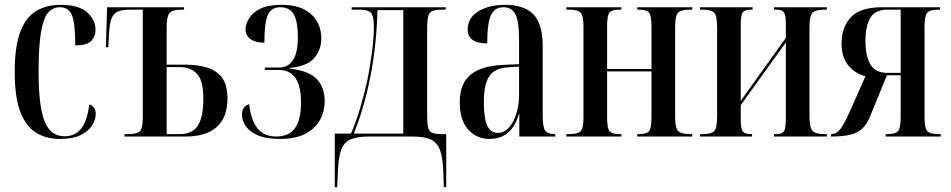

<svg xmlns="http://www.w3.org/2000/svg" viewBox="-20 -566 3943 796"><path d="M228 10Q172 10 130 -15.5Q88 -41 64.5 -101.5Q41 -162 41 -268Q41 -374 64.5 -435Q88 -496 131 -521Q174 -546 230 -546Q307 -546 341.5 -514.5Q376 -483 376 -442Q376 -416 359 -397Q342 -378 292 -378Q292 -469 278.5 -502.5Q265 -536 228 -536Q199 -536 179.5 -513.5Q160 -491 150 -433Q140 -375 140 -269Q140 -169 151.5 -110.5Q163 -52 187 -26.5Q211 -1 248 -1Q291 -1 316.5 -33Q342 -65 350 -133Q364 -129 370.5 -118.5Q377 -108 377 -93Q377 -72 363 -48Q349 -24 316.5 -7Q284 10 228 10Z M496 0V-10H510Q550 -10 561 -23Q572 -36 572 -79V-526H521Q488 -526 469.5 -518.5Q451 -511 442.5 -489.5Q434 -468 432 -426L429 -370H419L424 -536H743V-526H733Q694 -526 682.5 -511.5Q671 -497 671 -455V-298H746Q795 -298 835 -287Q875 -276 899 -246Q923 -216 923 -157Q923 -80 879 -40Q835 0 749 0ZM727 -10Q776 -10 799.5 -44Q823 -78 823 -159Q823 -231 797 -259.5Q771 -288 725 -288H671V-10Z M1141 10Q1083 10 1048 -5.5Q1013 -21 998 -44.5Q983 -68 983 -91Q983 -110 992 -120.5Q1001 -131 1013 -134Q1020 -69 1047 -34.5Q1074 0 1125 0Q1179 0 1203.5 -35.5Q1228 -71 1228 -142Q1228 -276 1136 -276H1078V-286H1136Q1215 -286 1215 -412Q1215 -475 1198.5 -505.5Q1182 -536 1142 -536Q1104 -536 1090 -503Q1076 -470 1076 -389Q1039 -389 1018.5 -404Q998 -419 998 -443Q998 -466 1012.5 -490Q1027 -514 1059.5 -530Q1092 -546 1148 -546Q1227 -546 1269.5 -507.5Q1312 -469 1312 -407Q1312 -359 1282.5 -325Q1253 -291 1179 -284V-282Q1259 -273 1292.5 -239Q1326 -205 1326 -147Q1326 -104 1306.5 -68.5Q1287 -33 1246 -11.5Q1205 10 1141 10Z M1368 210V-12H1435Q1456 -60 1473 -117.5Q1490 -175 1503 -233Q1515 -294 1522.5 -352.5Q1530 -411 1530 -457Q1530 -500 1517.5 -513Q1505 -526 1473 -526H1438V-536H1828V-526H1807Q1772 -526 1761.5 -512Q1751 -498 1751 -451V-82Q1751 -37 1761 -23.5Q1771 -10 1809 -10H1830V210H1820L1818 148Q1816 89 1804.5 57Q1793 25 1766.5 12.5Q1740 0 1690 0H1509Q1461 0 1434 11.5Q1407 23 1395 54Q1383 85 1381 142L1378 210ZM1447 -12H1652V-524H1545Q1541 -379 1516 -251Q1491 -123 1447 -12Z M2009 10Q1956 10 1921 -29Q1886 -68 1886 -142Q1886 -219 1930.5 -256Q1975 -293 2066 -297L2132 -300V-401Q2132 -477 2117 -506.5Q2102 -536 2067 -536Q2031 -536 2015.5 -503.5Q2000 -471 2000 -386Q1919 -386 1919 -444Q1919 -492 1963 -519Q2007 -546 2075 -546Q2152 -546 2191 -507Q2230 -468 2230 -373V-86Q2230 -38 2240.5 -24Q2251 -10 2279 -10H2282V0H2133V-93H2131Q2102 10 2009 10ZM2044 -15Q2070 -15 2089.5 -36.5Q2109 -58 2120.5 -94Q2132 -130 2132 -175V-290L2089 -287Q2030 -284 2008 -249.5Q1986 -215 1986 -143Q1986 -75 2000 -45Q2014 -15 2044 -15Z M2328 0V-10H2341Q2375 -10 2387 -22Q2399 -34 2399 -80V-456Q2399 -501 2387 -513.5Q2375 -526 2341 -526H2328V-536H2556V-526H2549Q2516 -526 2506.5 -513.5Q2497 -501 2497 -456V-280H2681V-456Q2681 -501 2671 -513.5Q2661 -526 2628 -526H2622V-536H2850V-526H2838Q2804 -526 2791.5 -513.5Q2779 -501 2779 -456V-80Q2779 -36 2791.5 -23Q2804 -10 2840 -10H2850V0H2622V-10H2628Q2661 -10 2671 -22.5Q2681 -35 2681 -80V-270H2497V-80Q2497 -34 2507 -22Q2517 -10 2551 -10H2556V0Z M2882 0V-10H2894Q2928 -10 2940.5 -22Q2953 -34 2953 -82V-454Q2953 -502 2940.5 -514Q2928 -526 2894 -526H2882V-536H3100V-526H3093Q3068 -526 3059.5 -515Q3051 -504 3051 -464V-148L3238 -409V-465Q3238 -503 3230 -514.5Q3222 -526 3199 -526H3189V-536H3408V-526H3398Q3362 -526 3349 -513.5Q3336 -501 3336 -454V-84Q3336 -37 3349 -23.5Q3362 -10 3398 -10H3408V0H3189V-10H3200Q3223 -10 3230.5 -22.5Q3238 -35 3238 -76V-390L3051 -130V-74Q3051 -32 3059.5 -21Q3068 -10 3092 -10H3098V0Z M3425 0V-10H3428Q3448 -10 3464 -31Q3480 -52 3502 -101L3568 -250Q3527 -260 3498 -293.5Q3469 -327 3469 -387Q3469 -453 3507.5 -494.5Q3546 -536 3637 -536H3877V-526H3871Q3834 -526 3823.5 -512.5Q3813 -499 3813 -455V-81Q3813 -36 3824 -23Q3835 -10 3871 -10H3880V0H3652V-10H3659Q3693 -10 3703.5 -23Q3714 -36 3714 -81V-254H3657L3587 -83Q3574 -51 3555 -33Q3536 -15 3505 -7.5Q3474 0 3425 0ZM3658 -264H3714V-526H3658Q3609 -526 3588.5 -492.5Q3568 -459 3568 -396Q3568 -334 3588.5 -299Q3609 -264 3658 -264Z"/></svg>

Font: Noto Serif Display ExtraCondensed Medium
Style: Regular
Weight: 500
Width: 2
Designer: Monotype Design Team
Foundry: Monotype Imaging Inc.
Version: Version 2.009